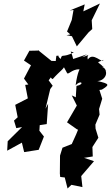

<svg xmlns="http://www.w3.org/2000/svg" viewBox="-20 -839 633 1097"><path d="M362 -424C369 -406 388 -444 433 -443C439 -445 423 -434 412 -351C441 -386 468 -358 417 -348L413 -283L390 -294L419 -236L363 -140L420 -100L426 -98L415 -71L390 -16L337 5L323 50L322 153L324 172L350 175L366 238L388 217L451 230L444 167L517 82L460 63L510 55L508 1L542 -52L526 -104L525 -127L549 -184L546 -216L564 -275L548 -325L562 -327C606 -354 609 -360 536 -376C576 -376 609 -425 566 -456C589 -463 551 -466 588 -432C549 -496 515 -473 571 -497C565 -472 512 -546 482 -499C471 -535 515 -530 448 -512C502 -541 471 -525 398 -502C385 -558 373 -544 402 -540C335 -505 335 -536 327 -502C301 -523 327 -522 302 -520C290 -444 313 -475 308 -490L274 -491L197 -553V-550L148 -549L117 -493L157 -466L117 -390L142 -356L124 -354L139 -277L67 -240L81 -169L60 -150L73 -107L106 -113L24 -32L21 22L105 -24L118 30L201 17L231 -59L205 -92L207 -124L247 -130L255 -246L240 -218L267 -330L281 -349L258 -380C297 -428 250 -402 281 -387C321 -433 357 -454 342 -461ZM400 -782 390 -725 363 -659 382 -642 360 -638 391 -632 419 -574 486 -654 507 -673 504 -723 551 -819 456 -774 464 -814 378 -779Z"/></svg>

Font: Asimov Aggro
Style: It
Weight: 500
Designer: Google
Version: Version 2.000980; 2014